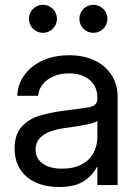

<svg xmlns="http://www.w3.org/2000/svg" viewBox="-20 -749 558 777"><path d="M39.1 -148.4Q39.1 -203.6 66.9 -235.1Q94.7 -266.6 137.5 -280Q180.2 -293.5 244.1 -301.8Q265.6 -304.7 287.1 -307.1Q325.7 -312 341.8 -315.4Q357.9 -318.8 366 -326.7Q374 -334.5 374 -350.6V-355.5Q374 -383.8 360.4 -405.5Q346.7 -427.2 320.8 -439.7Q294.9 -452.1 259.8 -452.1Q224.6 -452.1 196.8 -440.2Q168.9 -428.2 152.6 -407.5Q136.2 -386.7 134.3 -361.3H49.8Q51.8 -408.2 78.9 -445.6Q106 -482.9 152.8 -504.2Q199.7 -525.4 259.8 -525.4Q319.3 -525.4 363.5 -504.2Q407.7 -482.9 431.9 -444.6Q456.1 -406.2 456.1 -355.5V0H374V-73.2H372.1Q354.5 -38.6 318.4 -15.4Q282.2 7.8 218.8 7.8Q166.5 7.8 126 -10Q85.4 -27.8 62.3 -63Q39.1 -98.1 39.1 -148.4ZM374 -195.3V-259.8Q365.7 -252 331.5 -245.1Q297.4 -238.3 240.2 -230.5Q207 -225.6 181.4 -216.1Q155.8 -206.5 139.9 -188.7Q124 -170.9 124 -143.6Q124 -119.6 137 -102.3Q149.9 -85 173.8 -75.7Q197.8 -66.4 230.5 -66.4Q278.8 -66.4 311.3 -84Q343.8 -101.6 358.9 -130.9Q374 -160.2 374 -195.3ZM301.3 -672.9Q301.3 -688 308.8 -701.2Q316.4 -714.4 329.6 -721.9Q342.8 -729.5 357.9 -729.5Q373 -729.5 386.2 -721.9Q399.4 -714.4 407 -701.2Q414.6 -688 414.6 -672.9Q414.6 -657.7 407 -644.5Q399.4 -631.3 386.2 -623.8Q373 -616.2 357.9 -616.2Q342.8 -616.2 329.6 -623.8Q316.4 -631.3 308.8 -644.5Q301.3 -657.7 301.3 -672.9ZM97.2 -672.9Q97.2 -688 104.7 -701.2Q112.3 -714.4 125.5 -721.9Q138.7 -729.5 153.8 -729.5Q168.9 -729.5 182.1 -721.9Q195.3 -714.4 202.9 -701.2Q210.4 -688 210.4 -672.9Q210.4 -657.7 202.9 -644.5Q195.3 -631.3 182.1 -623.8Q168.9 -616.2 153.8 -616.2Q138.7 -616.2 125.5 -623.8Q112.3 -631.3 104.7 -644.5Q97.2 -657.7 97.2 -672.9Z"/></svg>

Font: Intratopia Thin
Style: Regular
Weight: 100
Designer: Rasmus Andersson
Foundry: rsms
Version: Version 3.000;Glyphs 3.2.3 (3260)